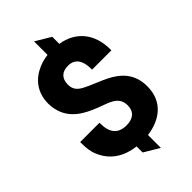

<svg xmlns="http://www.w3.org/2000/svg" viewBox="-284 -907 1095 1095"><g transform="rotate(-45 264.0 -359.5)"><path d="M14 -230C14 -190 18 -157 31 -128C63 -51 129 -4 224 7V56L316 111V7C424 -7 510 -69 510 -192C510 -296 450 -349 380 -384C341 -404 283 -424 246 -444C217 -460 196 -478 196 -519C196 -568 223 -595 273 -595C329 -595 354 -554 354 -489V-482H510V-489C510 -617 440 -700 326 -718V-775L234 -830V-721C207 -718 182 -711 159 -701C92 -672 40 -614 40 -521C40 -490 47 -462 57 -438C92 -358 173 -323 257 -293C309 -274 354 -256 354 -193C354 -144 322 -118 269 -118C201 -118 170 -158 170 -230V-238H14Z"/></g></svg>

Font: Asimov Pro
Style: Blk
Weight: 900
Designer: Google
Version: Version 2.000980; 2014